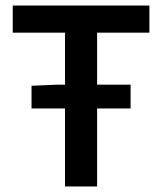

<svg xmlns="http://www.w3.org/2000/svg" viewBox="-20 -674 586 694"><path d="M26 -654V-556H215V-368H186L94 -364V-282H215V0H331V-282H452V-368H331V-556H520V-654Z"/></svg>

Font: DAIFUKU Sans Semibold
Style: Regular
Weight: 600
Designer: Original font ‘Source Sans 3’ : Paul D. Hunt
Foundry: Daifuku
Version: Version 1.000